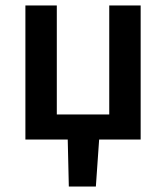

<svg xmlns="http://www.w3.org/2000/svg" viewBox="-20 -511 608 703"><path d="M73 0V-491H188V-92H380V-491H495V0H343L331 172H232L228 0Z"/></svg>

Font: TT Toshiba Sans Medium
Style: Regular
Weight: 500
Designer: Paul D. Hunt
Foundry: Toshiba Corporation
Version: Version 2.020;PS 2.000;hotconv 1.0.86;makeotf.lib2.5.63406